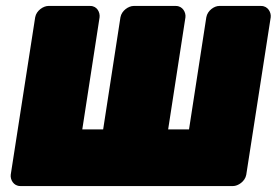

<svg xmlns="http://www.w3.org/2000/svg" viewBox="-20 -586 928 644"><path d="M314 -528C316 -544 306 -566 283 -566H142C126 -566 102 -551 98 -528L16 0C14 16 25 38 48 38H762C778 38 802 23 806 0L888 -528C890 -544 879 -566 856 -566H715C699 -566 676 -551 672 -528L614 -152H544L602 -528C604 -544 593 -566 570 -566H428C412 -566 388 -551 384 -528L326 -152H256Z"/></svg>

Font: Asimov Print
Style: EIt
Weight: 500
Designer: Google
Version: Version 2.000980; 2014